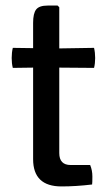

<svg xmlns="http://www.w3.org/2000/svg" viewBox="-20 -666 388 690"><path d="M318 -494Q322 -477 322 -457.5Q322 -438 318 -422L193 -423V-116Q193 -73 234 -73H304Q312 -54 312 -31.5Q312 -9 311 -3Q253 4 201 4Q99 4 99 -94V-423L26 -422Q22 -438 22 -457.5Q22 -477 26 -494L99 -493V-584Q99 -618 110 -632Q121 -646 151 -646H187L193 -640V-492Z"/></svg>

Font: Signika Negative
Style: Regular
Weight: 400
Designer: Anna Giedrys
Foundry: Anna Giedrys
Version: Version 1.001